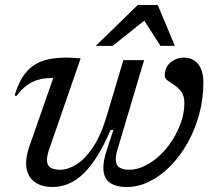

<svg xmlns="http://www.w3.org/2000/svg" viewBox="-20 -738 866 768"><path d="M473.5 -497.5H556.5L450 -140Q446.5 -128.5 444.8 -118.8Q443 -109 443 -101.5Q443 -78 457 -68.5Q471 -59 495.5 -59Q527.5 -59 559.2 -74.5Q591 -90 619.5 -116.8Q648 -143.5 670 -178.2Q692 -213 704.8 -251Q717.5 -289 717.5 -326.5Q717.5 -353.5 705.8 -370Q694 -386.5 678.2 -397Q662.5 -407.5 650.8 -415.8Q639 -424 639 -435Q639 -469.5 662.5 -488.5Q686 -507.5 716 -507.5Q739.5 -507.5 756.8 -496.2Q774 -485 783.8 -463Q793.5 -441 793.5 -409Q793.5 -342.5 776.8 -280.8Q760 -219 730.2 -166.2Q700.5 -113.5 661.8 -74Q623 -34.5 578.2 -12.2Q533.5 10 487 10Q442.5 10 418 -8.2Q393.5 -26.5 393.5 -67.5Q393.5 -81.5 396.8 -99Q400 -116.5 407 -137L433.5 -218.5H422.5Q395 -154.5 367 -110.5Q339 -66.5 310.2 -40Q281.5 -13.5 251.5 -1.8Q221.5 10 190.5 10Q141 10 112.8 -15Q84.5 -40 84.5 -85.5Q84.5 -115.5 97.5 -152.5L193 -426Q191 -426 190.5 -426Q190 -426 188 -426Q158 -426 133 -419Q108 -412 86.5 -396Q65 -380 45.5 -353.5L38.5 -356.5Q52 -401.5 70.8 -430.5Q89.5 -459.5 114.8 -476.5Q140 -493.5 172.2 -500.5Q204.5 -507.5 244 -507.5Q254 -507.5 263.5 -507Q273 -506.5 283 -506Q293 -505.5 302.5 -504.5L176.5 -140Q172 -127.5 170 -117Q168 -106.5 168 -98Q168 -77 181.2 -68Q194.5 -59 220.5 -59Q252 -59 286.2 -80.5Q320.5 -102 352.2 -149.5Q384 -197 407.5 -276ZM363 -554.5 531 -718H611L679.5 -554.5H622L549.5 -667H571.5L430.5 -554.5Z"/></svg>

Font: Newsreader 8pt
Style: Italic
Weight: 400
Italic angle: -17°
Version: Version 1.003